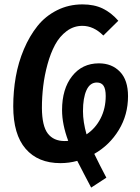

<svg xmlns="http://www.w3.org/2000/svg" viewBox="-20 -725 634 870"><path d="M560.1 -289.1Q560.1 -204.6 518.3 -136Q476.6 -67.4 407.2 -27.8Q430.7 21 461.9 80.1L393.1 125Q383.3 106.4 361.8 65.4Q340.3 24.4 330.1 3.9Q293 14.2 253.9 14.2Q152.3 14.2 96.2 -50.8Q40 -115.7 40 -243.2Q40 -311.5 51.5 -377Q63 -442.4 88.4 -502.2Q113.8 -562 149.7 -606.9Q185.5 -651.9 238.3 -678.5Q291 -705.1 354 -705.1Q406.7 -705.1 445.6 -686.3Q484.4 -667.5 516.1 -630.9L448.2 -564Q404.3 -607.9 353 -607.9Q314 -607.9 282 -584Q250 -560.1 229.5 -522Q209 -483.9 195.3 -433.8Q181.6 -383.8 175.8 -334.5Q169.9 -285.2 169.9 -235.8Q170.4 -154.3 196.5 -120.1Q222.7 -85.9 272.9 -85.9Q284.2 -85.9 289.1 -86.9Q261.2 -161.6 261.2 -226.1Q261.2 -322.3 306.9 -380.1Q352.5 -438 428.2 -438Q486.8 -438 523.4 -400.1Q560.1 -362.3 560.1 -289.1ZM372.1 -116.2Q412.6 -143.1 435.8 -188.5Q459 -233.9 459 -290Q459 -321.8 449.2 -336.4Q439.5 -351.1 418.9 -351.1Q387.7 -351.1 371.8 -316.2Q356 -281.2 356 -221.2Q356 -172.9 372.1 -116.2Z"/></svg>

Font: Fira Sans Compressed Medium
Style: Italic
Weight: 500
Width: 3
Italic angle: -8°
Designer: Carrois Corporate & Edenspiekermann AG
Foundry: Carrois Corporate GbR & Edenspiekermann AG
Version: Version 4.203;PS 004.203;hotconv 1.0.88;makeotf.lib2.5.64775